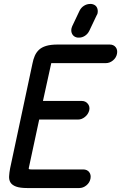

<svg xmlns="http://www.w3.org/2000/svg" viewBox="-20 -949 612 970"><path d="M534 -724Q554 -724 564.5 -710.5Q575 -697 571 -677Q567 -657 550.5 -643.5Q534 -630 514 -630H239L197 -439H393Q412 -439 423.5 -425Q435 -411 431 -392Q426 -372 409.5 -358.5Q393 -345 374 -345H178L125 -98Q125 -96 127 -94.5Q129 -93 138 -93H400Q420 -93 430.5 -79.5Q441 -66 437 -46Q433 -26 416.5 -12.5Q400 1 380 1H118Q81 1 61 -6.5Q41 -14 33 -27Q25 -40 26 -58.5Q27 -77 31 -98L144 -628Q148 -649 155.5 -666.5Q163 -684 176.5 -697Q190 -710 213 -717Q236 -724 272 -724ZM382 -895Q390 -911 404.5 -920Q419 -929 435 -929H441Q444 -929 447 -928Q463 -924 469.5 -911.5Q476 -899 473 -882Q472 -879 471 -876.5Q470 -874 468 -871L431 -793Q423 -777 409 -768Q395 -759 380 -759H373Q370 -759 367 -760Q352 -764 345 -776.5Q338 -789 341 -805Q342 -809 343 -811.5Q344 -814 345 -817Z"/></svg>

Font: VDS
Style: Italic
Weight: 400
Designer: artmaker
Foundry: artmaker
Version: Version 1.000 2009 initial release